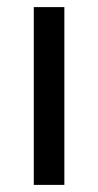

<svg xmlns="http://www.w3.org/2000/svg" viewBox="-20 -520 276 540"><path d="M75 -500H161V0H75Z"/></svg>

Font: Oakes Grotesk
Style: Regular
Weight: 400
Designer: Samuel Oakes
Foundry: Samuel Oakes
Version: Version 1.000;PS 001.000;hotconv 1.0.88;makeotf.lib2.5.64775